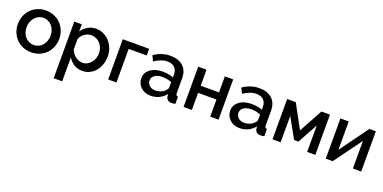

<svg xmlns="http://www.w3.org/2000/svg" viewBox="-13 -1331 4679 2343"><g transform="rotate(20 2327.0 -159.5)"><path d="M300.8 9.8Q239.3 9.8 189.5 -12.2Q139.2 -34.2 105 -70.8Q69.8 -108.4 50.8 -157.7Q32.2 -206.1 32.2 -261.2Q32.2 -315.9 50.8 -364.3Q69.3 -412.6 105.5 -451.2Q139.6 -487.3 190.4 -509.8Q241.2 -532.2 300.8 -532.2Q360.8 -532.2 411.6 -509.8Q462.4 -487.3 496.6 -451.2Q531.7 -413.6 550.8 -364.3Q569.8 -314.5 569.8 -261.2Q569.8 -207.5 550.8 -157.7Q531.7 -108.4 496.6 -70.8Q462.4 -34.7 411.6 -12.2Q361.8 9.8 300.8 9.8ZM145 -259.8Q145 -223.6 157.2 -189.9Q168.9 -157.2 189.9 -134.3Q211.4 -110.4 239.3 -97.7Q269 -84 300.8 -84Q332.5 -84 362.3 -97.7Q391.1 -110.8 412.1 -134.8Q433.1 -158.7 444.8 -190.9Q457 -224.6 457 -261.2Q457 -296.9 444.8 -330.6Q432.6 -363.8 412.1 -387.2Q391.1 -411.1 362.3 -424.3Q332.5 -438 300.8 -438Q270 -438 240.7 -423.8Q211.4 -409.7 190.9 -386.2Q170.9 -363.3 157.7 -329.6Q145 -296.9 145 -259.8Z M966.8 9.8Q903.3 9.8 855.5 -20Q807.6 -49.8 779.8 -98.1V212.9H669.4V-522.9H766.6V-429.2Q796.9 -476.1 844.2 -503.9Q892.6 -532.2 951.7 -532.2Q1004.9 -532.2 1050.8 -509.8Q1096.7 -487.3 1128.4 -451.2Q1162.6 -412.6 1180.2 -365.2Q1198.7 -315.4 1198.7 -262.2Q1198.7 -205.6 1181.6 -155.3Q1165 -106.9 1133.8 -69.3Q1103.5 -33.7 1060.1 -11.7Q1017.1 9.8 966.8 9.8ZM930.7 -84Q964.8 -84 994.1 -99.1Q1021.5 -113.3 1043 -139.2Q1064 -165 1074.7 -195.8Q1085.4 -227.5 1085.4 -262.2Q1085.4 -298.3 1073.2 -330.1Q1061.5 -360.8 1039.1 -386.2Q1018.6 -409.7 987.8 -423.8Q957 -438 922.4 -438Q900.4 -438 878.4 -430.2Q854.5 -421.9 835.4 -408.2Q815.9 -394.5 800.8 -375.5Q785.6 -356.4 779.8 -335V-198.2Q790.5 -172.9 805.7 -152.8Q822.3 -130.9 840.8 -117.2Q862.8 -101.1 883.8 -92.8Q906.2 -84 930.7 -84Z M1641.6 -436H1407.2V0H1299.3V-522.9H1641.6Z M1851.1 9.8Q1812 9.8 1780.3 -2.4Q1748.5 -14.6 1724.6 -37.1Q1700.2 -60.1 1687.5 -88.9Q1673.8 -120.1 1673.8 -153.8Q1673.8 -191.4 1689.9 -221.2Q1706.1 -251 1735.4 -272.9Q1765.1 -295.4 1805.7 -307.1Q1846.2 -318.8 1895 -318.8Q1933.1 -318.8 1967.8 -312.5Q2003.9 -305.7 2033.2 -294.9V-331.1Q2033.2 -389.2 2000 -421.4Q1966.3 -454.1 1904.8 -454.1Q1863.3 -454.1 1822.3 -438.5Q1781.2 -422.9 1738.8 -394L1705.1 -463.9Q1806.6 -532.2 1915 -532.2Q2022.5 -532.2 2083 -477.1Q2143.1 -421.9 2143.1 -318.8V-129.9Q2143.1 -94.7 2171.9 -94.2V0Q2153.3 3.4 2144.5 3.9Q2128.9 4.9 2122.1 4.9Q2089.8 4.9 2072.3 -11.2Q2054.2 -27.8 2050.8 -51.8L2047.9 -85Q2012.7 -39.1 1961.4 -14.6Q1909.7 9.8 1851.1 9.8ZM1880.9 -70.8Q1921.4 -70.8 1956.5 -85.4Q1992.7 -100.6 2012.2 -126Q2033.2 -144 2033.2 -164.1V-232.9Q2004.4 -244.1 1973.6 -250Q1941.9 -255.9 1912.1 -255.9Q1852.5 -255.9 1815.4 -230.5Q1777.8 -204.6 1777.8 -163.1Q1777.8 -124 1807.1 -97.7Q1836.9 -70.8 1880.9 -70.8Z M2386.7 -314.9H2625V-522.9H2732.9V0H2625V-222.2H2386.7V0H2278.8V-522.9H2386.7Z M3005.9 9.8Q2966.8 9.8 2935.1 -2.4Q2903.3 -14.6 2879.4 -37.1Q2855 -60.1 2842.3 -88.9Q2828.6 -120.1 2828.6 -153.8Q2828.6 -191.4 2844.7 -221.2Q2860.8 -251 2890.1 -272.9Q2919.9 -295.4 2960.4 -307.1Q3001 -318.8 3049.8 -318.8Q3087.9 -318.8 3122.6 -312.5Q3158.7 -305.7 3188 -294.9V-331.1Q3188 -389.2 3154.8 -421.4Q3121.1 -454.1 3059.6 -454.1Q3018.1 -454.1 2977.1 -438.5Q2936 -422.9 2893.6 -394L2859.9 -463.9Q2961.4 -532.2 3069.8 -532.2Q3177.2 -532.2 3237.8 -477.1Q3297.9 -421.9 3297.9 -318.8V-129.9Q3297.9 -94.7 3326.7 -94.2V0Q3308.1 3.4 3299.3 3.9Q3283.7 4.9 3276.9 4.9Q3244.6 4.9 3227.1 -11.2Q3209 -27.8 3205.6 -51.8L3202.6 -85Q3167.5 -39.1 3116.2 -14.6Q3064.5 9.8 3005.9 9.8ZM3035.6 -70.8Q3076.2 -70.8 3111.3 -85.4Q3147.5 -100.6 3167 -126Q3188 -144 3188 -164.1V-232.9Q3159.2 -244.1 3128.4 -250Q3096.7 -255.9 3066.9 -255.9Q3007.3 -255.9 2970.2 -230.5Q2932.6 -204.6 2932.6 -163.1Q2932.6 -124 2961.9 -97.7Q2991.7 -70.8 3035.6 -70.8Z M3711.9 -216.8 3878.9 -522.9H3989.7V0H3883.8V-342.8L3740.7 -82H3683.6L3539.6 -342.8V0H3433.6V-522.9H3545.9Z M4233.4 -155.8 4501.5 -522.9H4585.4V0H4477.5V-358.9L4214.8 0H4125.5V-522.9H4233.4Z"/></g></svg>

Font: Rising Sun DemiBold
Style: DemiBold
Weight: 600
Designer: Matt McInerney, Pablo Impallari, Rodrigo Fuenzalida
Foundry: Matt McInerney, Pablo Impallari, Rodrigo Fuenzalida
Version: Version 1.000